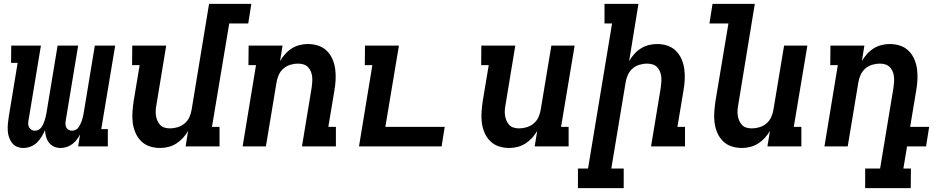

<svg xmlns="http://www.w3.org/2000/svg" viewBox="-20 -755 4840 990"><path d="M101 8Q83 8 67.5 1.5Q52 -5 42 -18Q32 -31 26.5 -47.5Q21 -64 20 -81Q19 -98 20.5 -116Q22 -134 25 -152L71 -431H37L38 -520H191L127 -134Q125 -124 125.5 -114.5Q126 -105 130.5 -97.5Q135 -90 142.5 -85.5Q150 -81 160 -81Q169 -81 178 -85.5Q187 -90 193 -98Q199 -106 203 -115Q207 -124 210 -133Q213 -142 215 -151Q217 -160 219 -169L277 -520H383L319 -134Q317 -124 317.5 -114.5Q318 -105 322 -97.5Q326 -90 334 -85.5Q342 -81 352 -81Q361 -81 370 -85.5Q379 -90 384.5 -98Q390 -106 394.5 -115Q399 -124 402 -133Q405 -142 407 -151Q409 -160 411 -169L469 -520H574L502 -89H536V0H383L393 -62Q385 -47 375 -34Q365 -21 352 -11.5Q339 -2 323.5 3Q308 8 293 8Q274 8 258.5 1Q243 -6 232.5 -19.5Q222 -33 217.5 -50Q213 -67 212 -84Q205 -67 194.5 -50Q184 -33 170 -19.5Q156 -6 137.5 1Q119 8 101 8Z M806 8Q777 8 751.5 -0.5Q726 -9 707.5 -27.5Q689 -46 678.5 -70.5Q668 -95 664.5 -122Q661 -149 663 -177Q665 -205 669 -233L700 -419H661L662 -520H837L787 -217Q784 -202 783 -187.5Q782 -173 784 -159.5Q786 -146 791.5 -133Q797 -120 806 -110.5Q815 -101 828.5 -97Q842 -93 857 -93Q876 -93 896 -99Q916 -105 932 -118.5Q948 -132 956.5 -151Q965 -170 968 -189L1058 -735H1276L1260 -634H1162L1073 -101H1112V0H937L950 -80Q939 -61 923.5 -44Q908 -27 889 -15Q870 -3 848.5 2.5Q827 8 806 8Z M1231 0 1300 -419H1261L1262 -520H1437L1424 -440Q1435 -459 1450 -476Q1465 -493 1484 -505Q1503 -517 1524.5 -522.5Q1546 -528 1567 -528Q1596 -528 1621.5 -519.5Q1647 -511 1665.5 -492.5Q1684 -474 1694.5 -449.5Q1705 -425 1708.5 -398Q1712 -371 1710.5 -343Q1709 -315 1704 -287L1673 -101H1712V0H1537L1587 -303Q1589 -318 1590 -332.5Q1591 -347 1589.5 -360.5Q1588 -374 1582.5 -387Q1577 -400 1567.5 -409.5Q1558 -419 1544.5 -423Q1531 -427 1516 -427Q1497 -427 1477 -421Q1457 -415 1441.5 -401.5Q1426 -388 1417.5 -369Q1409 -350 1406 -331L1351 0Z M1831 0 1900 -419H1861L1862 -520H2037L1967 -101H2273L2257 0Z M2606 8Q2577 8 2551.5 -0.5Q2526 -9 2507.5 -27.5Q2489 -46 2478.5 -70.5Q2468 -95 2464.5 -122Q2461 -149 2463 -177Q2465 -205 2469 -233L2500 -419H2461L2462 -520H2637L2587 -217Q2584 -202 2583 -187.5Q2582 -173 2584 -159.5Q2586 -146 2591.5 -133Q2597 -120 2606 -110.5Q2615 -101 2628.5 -97Q2642 -93 2657 -93Q2676 -93 2696 -99Q2716 -105 2732 -118.5Q2748 -132 2756.5 -151Q2765 -170 2768 -189L2823 -520H2943L2873 -101H2912V0H2737L2750 -80Q2739 -61 2723.5 -44Q2708 -27 2689 -15Q2670 -3 2648.5 2.5Q2627 8 2606 8Z M3196 215H2960V114H3012L3136 -634H3097V-735H3272L3224 -440Q3235 -459 3250 -476Q3265 -493 3284 -505Q3303 -517 3324.5 -522.5Q3346 -528 3367 -528Q3396 -528 3421.5 -519.5Q3447 -511 3465.5 -492.5Q3484 -474 3494.5 -449.5Q3505 -425 3508.5 -398Q3512 -371 3510.5 -343Q3509 -315 3504 -287L3473 -101H3512V0H3337L3387 -303Q3389 -318 3390 -332.5Q3391 -347 3389.5 -360.5Q3388 -374 3382.5 -387Q3377 -400 3367.5 -409.5Q3358 -419 3344.5 -423Q3331 -427 3316 -427Q3297 -427 3277 -421Q3257 -415 3241.5 -401.5Q3226 -388 3217.5 -369Q3209 -350 3206 -331L3132 114H3196Z M3806 8Q3777 8 3751.5 -0.5Q3726 -9 3707.5 -27.5Q3689 -46 3678.5 -70.5Q3668 -95 3664.5 -122Q3661 -149 3663 -177Q3665 -205 3669 -233L3736 -634H3638L3654 -735H3872L3787 -217Q3784 -202 3783 -187.5Q3782 -173 3784 -159.5Q3786 -146 3791.5 -133Q3797 -120 3806 -110.5Q3815 -101 3828.5 -97Q3842 -93 3857 -93Q3876 -93 3896 -99Q3916 -105 3932 -118.5Q3948 -132 3956.5 -151Q3965 -170 3968 -189L4023 -520H4143L4073 -101H4112V0H3937L3950 -80Q3939 -61 3923.5 -44Q3908 -27 3889 -15Q3870 -3 3848.5 2.5Q3827 8 3806 8Z M4676 215H4441V114H4518L4587 -303Q4589 -318 4590 -332.5Q4591 -347 4589.5 -360.5Q4588 -374 4582.5 -387Q4577 -400 4567.5 -409.5Q4558 -419 4544.5 -423Q4531 -427 4516 -427Q4497 -427 4477 -421Q4457 -415 4441.5 -401.5Q4426 -388 4417.5 -369Q4409 -350 4406 -331L4351 0H4231L4300 -419H4261L4262 -520H4437L4424 -440Q4435 -459 4450 -476Q4465 -493 4484 -505Q4503 -517 4524.5 -522.5Q4546 -528 4567 -528Q4596 -528 4621.5 -519.5Q4647 -511 4665.5 -492.5Q4684 -474 4694.5 -449.5Q4705 -425 4708.5 -398Q4712 -371 4710.5 -343Q4709 -315 4704 -287L4673 -101H4771L4755 0H4657L4638 114H4677Z"/></svg>

Font: Iosevka HT Extended
Style: Bold Italic
Weight: 700
Width: 7
Italic angle: -9°
Monospace: yes
Designer: Belleve Invis
Foundry: Belleve Invis
Version: Version 32.3.0; ttfautohint (v1.8.4)